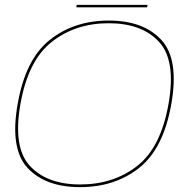

<svg xmlns="http://www.w3.org/2000/svg" viewBox="-20 -765 794 789"><path d="M309 4Q167 4 93.5 -74.8Q20 -153.5 52.5 -337.5Q84.5 -521.5 184.5 -601Q284.5 -680.5 427 -680.5Q569.5 -680.5 643 -601Q716.5 -521.5 684 -337.5Q651.5 -153.5 551.5 -74.8Q451.5 4 309 4ZM309.5 -7Q446.5 -7 543.8 -83Q641 -159 672.5 -337.8Q704 -516.5 633.5 -593Q563 -669.5 426.5 -669.5Q290 -669.5 192.8 -593Q95.5 -516.5 64 -337.8Q32.5 -159 103 -83Q173.5 -7 309.5 -7ZM293.5 -735 295.5 -745H586.5L584.5 -735Z"/></svg>

Font: Anybody ExtraExpanded Thin
Style: Italic
Weight: 100
Width: 8
Italic angle: -10°
Designer: Tyler Finck
Foundry: Etcetera Type Company
Version: Version 1.010; ttfautohint (v1.8.3) -l 8 -r 50 -G 200 -x 14 